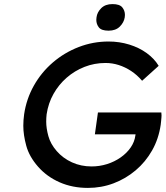

<svg xmlns="http://www.w3.org/2000/svg" viewBox="-20 -909 810 939"><path d="M410 10Q334 10 271.5 -17.5Q209 -45 166 -94Q123 -143 108.5 -196Q94 -249 94 -294Q94 -321 98 -350Q109 -425 145.5 -490Q182 -555 238.5 -603.5Q295 -652 365 -679Q435 -706 511 -706Q564 -706 612.5 -691Q661 -676 698 -649Q735 -622 756 -587L675 -514Q650 -543 621 -562Q592 -581 560.5 -591Q529 -601 496 -601Q442 -601 393.5 -582Q345 -563 306 -529Q267 -495 241.5 -449.5Q216 -404 208 -350Q206 -332 206 -314Q206 -282 216.5 -243.5Q227 -205 257.5 -170Q288 -135 332 -115Q376 -95 428 -95Q467 -95 503.5 -106.5Q540 -118 570 -139Q600 -160 619 -187.5Q638 -215 642 -246L643 -252H444L459 -359H769Q770 -352 770 -345Q770 -341 769.5 -334Q769 -327 768 -317.5Q767 -308 766 -299Q756 -230 724 -173.5Q692 -117 643.5 -76Q595 -35 535.5 -12.5Q476 10 410 10ZM511 -759Q476 -759 463.5 -775Q451 -791 451 -812Q451 -818 452 -824Q455 -849 475 -869Q495 -889 530 -889Q565 -889 578 -873Q591 -857 591 -836Q591 -830 590 -824Q586 -799 566 -779Q546 -759 511 -759Z"/></svg>

Font: Lexend
Style: Italic
Weight: 400
Italic angle: -8.13011°
Designer: Bonnie Shaver-Troup, Thomas Jockin
Foundry: Lexend
Version: Version 1.007